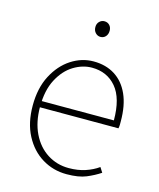

<svg xmlns="http://www.w3.org/2000/svg" viewBox="-105 -745 687 831"><g transform="rotate(15 239.0 -329.0)"><path d="M272 12Q212 12 162.5 -18Q113 -48 83.5 -104Q54 -160 54 -238Q54 -316 83.5 -372.5Q113 -429 160 -459.5Q207 -490 260 -490Q315 -490 355.5 -464.5Q396 -439 418 -390Q440 -341 440 -270Q440 -263 440 -255Q440 -247 438 -238H70V-266H410Q410 -365 369 -413.5Q328 -462 260 -462Q218 -462 178 -437.5Q138 -413 112 -363.5Q86 -314 86 -240Q86 -172 110.5 -121.5Q135 -71 178 -43.5Q221 -16 274 -16Q315 -16 348 -27Q381 -38 406 -56L420 -34Q393 -16 359.5 -2Q326 12 272 12ZM260 -600Q247 -600 237.5 -610Q228 -620 228 -636Q228 -651 237.5 -660.5Q247 -670 260 -670Q274 -670 283 -660.5Q292 -651 292 -636Q292 -620 283 -610Q274 -600 260 -600Z"/></g></svg>

Font: Source Sans 3 Variable
Style: Regular
Weight: 200
Designer: Paul D. Hunt
Foundry: Adobe Systems Incorporated
Version: Version 3.026